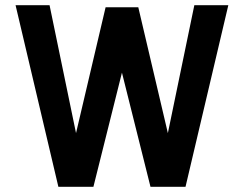

<svg xmlns="http://www.w3.org/2000/svg" viewBox="-20 -720 940 740"><path d="M205 0 40 -700H171L273 -207L387 -692H513L627 -207L729 -700H860L695 0H560L450 -440L340 0Z"/></svg>

Font: Panamera
Style: Bold
Weight: 700
Designer: Bastien Sozeau
Foundry: NBR — Bastien Sozeau
Version: Version 3.002; ttfautohint (v1.8.4.7-5d5b);gftools[0.9.33]